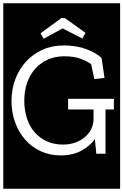

<svg xmlns="http://www.w3.org/2000/svg" viewBox="-32 -937 752 1170"><path d="M662 -270V-335H383V-270H538V-212Q538 -182 525.5 -154Q513 -126 489 -104.5Q465 -83 430 -69.5Q395 -56 351 -56Q298 -56 254.5 -75.5Q211 -95 180 -130Q149 -165 132.5 -215Q116 -265 116 -325Q116 -384 133.5 -433.5Q151 -483 183 -518.5Q215 -554 259.5 -574Q304 -594 359 -594Q419 -594 457.5 -579.5Q496 -565 523 -547L543 -455L605 -462L587 -584Q550 -617 491.5 -638.5Q433 -660 355 -660Q285 -660 226.5 -633.5Q168 -607 126 -561Q84 -515 61 -453.5Q38 -392 38 -322Q38 -252 60 -191.5Q82 -131 121.5 -86Q161 -41 216 -15.5Q271 10 338 10Q410 10 463.5 -18.5Q517 -47 546 -90L555 0H611V-270ZM-12 -917H700V213H-12ZM489 -737 363 -827H342L215 -734L234 -701L350 -764L470 -702Z"/></svg>

Font: Zilla Slab Regular Highlight
Style: Regular
Weight: 410
Designer: Typotheque Type Foundry
Foundry: Typotheque type foundry
Version: Version 1.0; 2017